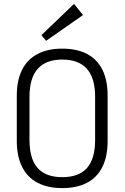

<svg xmlns="http://www.w3.org/2000/svg" viewBox="-20 -956 638 983"><path d="M299 7Q224 7 172 -20.5Q120 -48 93 -102Q66 -156 66 -234V-466Q66 -545 93 -598.5Q120 -652 172 -679.5Q224 -707 299 -707Q374 -707 426 -679.5Q478 -652 504.5 -598.5Q531 -545 531 -466V-234Q531 -156 504.5 -102Q478 -48 426 -20.5Q374 7 299 7ZM299 -49Q384 -49 425.5 -96Q467 -143 467 -240V-460Q467 -556 425 -603.5Q383 -651 299 -651Q215 -651 173 -603.5Q131 -556 131 -460V-240Q131 -143 172.5 -96Q214 -49 299 -49ZM405 -879 216 -747 192 -776 359 -936Z"/></svg>

Font: Pathway Extreme SemiCondensed ExtraLight
Style: Regular
Weight: 250
Width: 4
Version: Version 1.001;gftools[0.9.26]